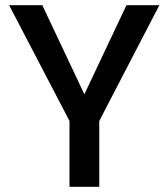

<svg xmlns="http://www.w3.org/2000/svg" viewBox="-20 -715 645 735"><path d="M590 -695 360 -252V0H246V-252L15 -695H142L303 -354L464 -695Z"/></svg>

Font: A Bank Premium Med
Style: Regular
Weight: 500
Designer: Ninad Kale (Devanagari), Jonny Pinhorn (Latin), Htun Naung (Myanmar)
Foundry: Indian Type Foundry
Version: 4.004